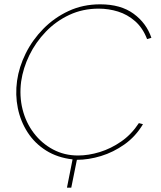

<svg xmlns="http://www.w3.org/2000/svg" viewBox="-20 -734 747 889"><path d="M290 135 316 4Q246 -4 193.5 -37Q141 -70 108 -121Q75 -172 62.5 -233.5Q50 -295 59 -360Q68 -424 99 -486.5Q130 -549 180.5 -600.5Q231 -652 297.5 -683Q364 -714 444 -714Q539 -714 598.5 -670.5Q658 -627 681 -559L661 -553Q641 -605 605.5 -636Q570 -667 526.5 -680.5Q483 -694 437 -694Q363 -694 301 -665Q239 -636 192 -587Q145 -538 116 -478.5Q87 -419 78 -357Q69 -289 84.5 -227.5Q100 -166 136.5 -118Q173 -70 225.5 -42Q278 -14 341 -14Q390 -14 442 -30Q494 -46 541.5 -79Q589 -112 623 -164L642 -159Q608 -102 556.5 -65.5Q505 -29 447.5 -11.5Q390 6 336 6L310 135Z"/></svg>

Font: Raleway Thin
Style: Italic
Weight: 100
Italic angle: -12°
Designer: Matt McInerney, Pablo Impallari, Rodrigo Fuenzalida
Foundry: Matt McInerney, Pablo Impallari, Rodrigo Fuenzalida
Version: Version 4.026